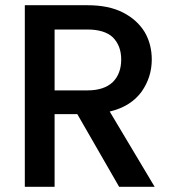

<svg xmlns="http://www.w3.org/2000/svg" viewBox="-20 -715 672 735"><path d="M572 0C572 0 400 -288 400 -288C400 -288 400 -288 400 -288C455 -301 495 -327 522 -364C548 -401 561 -442 561 -487C561 -487 561 -487 561 -487C561 -526 552 -561 534 -592C515 -623 488 -648 451 -667C414 -686 368 -695 315 -695C315 -695 75 -695 75 -695C75 -695 75 0 75 0C75 0 189 0 189 0C189 0 189 -278 189 -278C189 -278 276 -278 276 -278C276 -278 436 0 436 0C436 0 572 0 572 0ZM189 -602C189 -602 315 -602 315 -602C315 -602 315 -602 315 -602C358 -602 391 -592 412 -572C433 -551 444 -523 444 -487C444 -487 444 -487 444 -487C444 -451 433 -422 412 -401C390 -380 358 -369 315 -369C315 -369 189 -369 189 -369C189 -369 189 -602 189 -602Z"/></svg>

Font: Girnar Poppins
Style: Medium
Weight: 500
Designer: Ninad Kale (Devanagari), Jonny Pinhorn (Latin)
Foundry: Indian Type Foundry
Version: ""